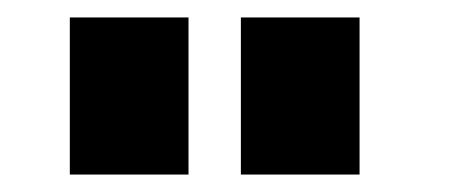

<svg xmlns="http://www.w3.org/2000/svg" viewBox="-20 -740 532 220"><path d="M60 -540V-720H196V-540ZM256 -540V-720H392V-540Z"/></svg>

Font: Vela Sans ExtBd
Style: Regular
Weight: 800
Designer: Principal design: Mikhail Sharanda - project Manrope.
Design modification: Ravid Balaliev
Foundry: Mikhail Sharanda
Version: Version 1.001